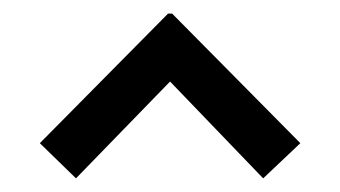

<svg xmlns="http://www.w3.org/2000/svg" viewBox="-20 -700 496 280"><path d="M225.1 -680.2H231L418 -491.2L363.8 -439.9L228 -581.1L90.8 -439.9L38.1 -491.2Z"/></svg>

Font: Margherita Black
Style: Regular
Weight: 900
Designer: James Puckett
Foundry: Dunwich Type Founders
Version: Version 1.008;hotconv 1.0.109;makeotfexe 2.5.65596